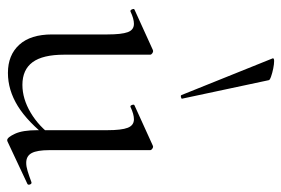

<svg xmlns="http://www.w3.org/2000/svg" viewBox="-144 -627 781 533"><g transform="rotate(90 246.5 -360.5)"><path d="M182.4 8Q133 8 104.3 -23.4Q75.6 -54.8 75.6 -114.6V-268Q75.6 -307.4 69.3 -324.6Q63 -341.8 46.2 -341.8Q32 -341.8 12.4 -332.4Q8.4 -330.6 5.9 -336.6Q3.4 -342.6 7.2 -343.6L118 -394Q120.2 -395 122.2 -395Q124.8 -395 128.3 -392.5Q131.8 -390 131.8 -386.8V-148.2Q131.8 -88.6 152.7 -60.4Q173.6 -32.2 215.6 -32.2Q254.2 -32.2 292.8 -55.1Q331.4 -78 359.6 -117.4L364.8 -106.2Q318.8 -46.8 274.4 -19.4Q230 8 182.4 8ZM396.8 -386.8V-107.2Q396.8 -73.2 404.9 -58Q413 -42.8 432 -42.8Q442.2 -42.8 454.7 -46.6Q467.2 -50.4 485 -57Q489.8 -59 492 -53.5Q494.2 -48 490.4 -46L373.2 9Q371.2 10 369 10Q361.4 10 351.4 -11.4Q341.4 -32.8 341.4 -73.2V-268Q341.4 -307.4 334.7 -324.6Q328 -341.8 311.2 -341.8Q297 -341.8 277.2 -332.4Q273.4 -330.6 271.3 -336.6Q269.2 -342.6 273 -343.6L383.8 -394Q385.8 -395 387.2 -395Q389.8 -395 393.3 -392.5Q396.8 -390 396.8 -386.8ZM142 -727Q141 -731 149.4 -731Q157.8 -731 170.2 -728.5Q182.6 -726 192.5 -722.5Q202.4 -719 202.6 -716L253.8 -476Q255.4 -474 250.1 -472.5Q244.8 -471 243.8 -474Z"/></g></svg>

Font: Cormorant Infant Light
Style: Regular
Weight: 300
Designer: Christian Thalmann (Catharsis Fonts)
Foundry: Catharsis Fonts
Version: Version 4.001